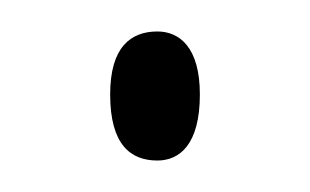

<svg xmlns="http://www.w3.org/2000/svg" viewBox="-20 -418 197 122"><path d="M80 -316C94 -316 107 -326 107 -358C107 -388 94 -398 80 -398C63 -398 50 -388 50 -358C50 -326 63 -316 80 -316Z"/></svg>

Font: Noto Serif Lao ExtraCondensed Thin
Style: Regular
Weight: 100
Width: 2
Designer: Monotype Design Team
Foundry: Monotype Imaging Inc.
Version: Version 2.003